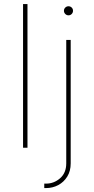

<svg xmlns="http://www.w3.org/2000/svg" viewBox="-20 -748 475 972"><path d="M119.1 -727.5V0H96.7V-727.5ZM315.4 -545.9H337.9V79.1Q337.9 117.7 320.6 145.8Q303.2 173.8 274.9 189Q246.6 204.1 212.9 204.1H204.1V181.6H212.9Q253.4 181.6 284.4 154.3Q315.4 127 315.4 79.1ZM326.7 -670.4Q317.4 -670.4 310.5 -677.2Q303.7 -684.1 303.7 -693.4Q303.7 -703.1 310.5 -709.7Q317.4 -716.3 326.7 -716.3Q336.4 -716.3 343 -709.7Q349.6 -703.1 349.6 -693.4Q349.6 -684.1 343 -677.2Q336.4 -670.4 326.7 -670.4Z"/></svg>

Font: Inter Thin
Style: Regular
Weight: 250
Designer: Rasmus Andersson
Foundry: rsms
Version: Version 4.001;git-66647c0bb